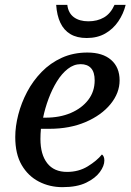

<svg xmlns="http://www.w3.org/2000/svg" viewBox="-20 -763 539 793"><path d="M238 10Q185 10 140.5 -13Q96 -36 69.5 -81.5Q43 -127 43 -197Q43 -241 55.5 -289.5Q68 -338 92 -383.5Q116 -429 152 -466Q188 -503 235.5 -524.5Q283 -546 341 -546Q404 -546 439 -515.5Q474 -485 474 -431Q474 -379 436.5 -333Q399 -287 333.5 -259Q268 -231 184 -231H149Q148 -220 147.5 -209.5Q147 -199 147 -189Q147 -125 175 -89Q203 -53 257 -53Q305 -53 342.5 -76Q380 -99 401 -125Q411 -118 411 -100Q411 -78 392.5 -52.5Q374 -27 336 -8.5Q298 10 238 10ZM168 -277Q227 -277 272.5 -296.5Q318 -316 344.5 -350.5Q371 -385 371 -431Q371 -465 356 -481.5Q341 -498 313 -498Q285 -498 260 -478.5Q235 -459 215 -426.5Q195 -394 180.5 -355Q166 -316 158 -277ZM338 -606Q298 -606 271 -622Q244 -638 229.5 -668.5Q215 -699 212 -743H258Q262 -709 285 -692Q308 -675 345 -675Q382 -675 409.5 -691Q437 -707 453 -743H499Q490 -706 468.5 -674.5Q447 -643 414.5 -624.5Q382 -606 338 -606Z"/></svg>

Font: Noto Serif
Style: Italic
Weight: 400
Italic angle: -12°
Designer: Monotype Design Team
Foundry: Monotype Imaging Inc.
Version: Version 2.013